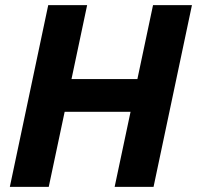

<svg xmlns="http://www.w3.org/2000/svg" viewBox="-20 -730 770 750"><path d="M18.4 0 168.4 -710H320.4L249.2 -373.4L191.8 -421.2H584L506.6 -373.4L577.8 -710H729.8L579.8 0H427.8L500 -340.6L557 -293.4H164.8L242.6 -340.6L170.4 0Z"/></svg>

Font: Geist
Style: Italic
Weight: 400
Italic angle: -12°
Designer: Basement.studio, Andrés Briganti, Mateo Zaragoza
Foundry: Basement.studio, Vercel, Andrés Briganti, Guido Ferreyra, Mateo Zaragoza
Version: Version 1.500